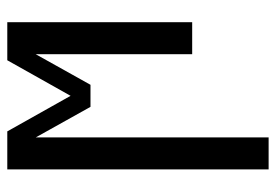

<svg xmlns="http://www.w3.org/2000/svg" viewBox="-138 -422 775 540"><g transform="rotate(-90 250.0 -152.5)"><path d="M43 215V-520H150L250 -342L350 -520H457V0H367V-440L281 -286H219L133 -440V215Z"/></g></svg>

Font: Iosevka Curly Slab Medium
Style: Regular
Weight: 500
Monospace: yes
Designer: Belleve Invis
Foundry: Belleve Invis
Version: Version 22.1.2; ttfautohint (v1.8.4)